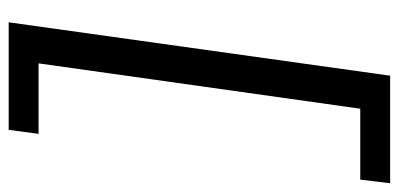

<svg xmlns="http://www.w3.org/2000/svg" viewBox="-264 -576 940 453"><g transform="rotate(90 206.5 -350.0)"><path d="M412.8 -800 404.3 -729.5H237L130 29.5H296.3L286.8 100H33.1L159.1 -800Z"/></g></svg>

Font: Pathway Extreme 8pt Thin 12pt
Style: Italic
Weight: 100
Italic angle: -8°
Version: Version 1.001;gftools[0.9.26]